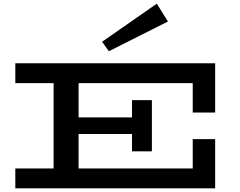

<svg xmlns="http://www.w3.org/2000/svg" viewBox="-20 -1033 1316 1053"><path d="M64 0V-109H1037V-270H1160V0ZM274 -60V-616H411V-60ZM326 -298V-389H767V-298ZM704 -203V-484H813V-203ZM1037 -416V-577H64V-686H1160V-416ZM577 -752 540 -804 840 -1013 901 -915Z"/></svg>

Font: BioRhyme Expanded SemiBold
Style: Regular
Weight: 600
Width: 7
Designer: Aoife Mooney
Foundry: Aoife Mooney Type
Version: Version 1.600;gftools[0.9.33]